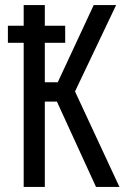

<svg xmlns="http://www.w3.org/2000/svg" viewBox="-20 -734 489 754"><path d="M11 -566V-633H236V-566ZM357 0 192 -360 191 -377 348 -714H436L268 -361V-389L449 0ZM73 0V-714H156V0ZM142 -335V-411H261V-335Z"/></svg>

Font: Noto Sans ExtraCondensed
Style: Regular
Weight: 400
Width: 2
Designer: Monotype Design Team
Foundry: Monotype Imaging Inc.
Version: Version 2.013